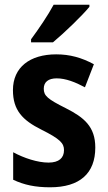

<svg xmlns="http://www.w3.org/2000/svg" viewBox="-20 -786 457 816"><path d="M360 -766H208C184 -721 145 -664 112 -619V-606H205C252 -645 329 -719 360 -757ZM385 -159C385 -248 337 -287 260 -326C182 -365 166 -379 166 -409C166 -437 185 -453 221 -453C259 -453 300 -437 341 -415L379 -513C327 -541 277 -555 219 -555C107 -555 35 -500 35 -403C35 -317 76 -275 156 -235C236 -195 252 -177 252 -148C252 -115 231 -95 186 -95C140 -95 82 -114 36 -139V-22C83 0 130 10 193 10C319 10 385 -49 385 -159Z"/></svg>

Font: Noto Sans Display SemiCondensed
Style: Bold
Weight: 700
Width: 4
Designer: Monotype Design Team
Foundry: Monotype Imaging Inc.
Version: Version 1.900